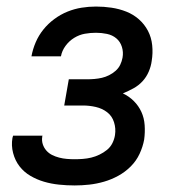

<svg xmlns="http://www.w3.org/2000/svg" viewBox="-20 -558 540 586"><path d="M208 8Q184 8 160 5.5Q136 3 114 -3.5Q92 -10 72.5 -21.5Q53 -33 39.5 -50.5Q26 -68 20 -91Q14 -114 18 -137Q19 -139 19 -140.5Q19 -142 20 -144H110Q109 -143 109 -142.5Q109 -142 109 -141Q107 -129 110.5 -118Q114 -107 121.5 -98.5Q129 -90 139 -85Q149 -80 160.5 -77Q172 -74 184 -73Q196 -72 208 -72Q220 -72 233 -73Q246 -74 258.5 -77Q271 -80 283.5 -86Q296 -92 306.5 -100.5Q317 -109 323 -121Q329 -133 331 -146Q334 -166 328 -185Q322 -204 307 -215.5Q292 -227 272.5 -231.5Q253 -236 233 -236H176L190 -316H246Q257 -316 268.5 -317Q280 -318 291 -320.5Q302 -323 313 -328.5Q324 -334 333 -342Q342 -350 347 -360.5Q352 -371 354 -382Q357 -399 352 -415Q347 -431 335 -441Q323 -451 306.5 -454.5Q290 -458 273 -458Q256 -458 239 -455Q222 -452 206.5 -442.5Q191 -433 180 -418Q169 -403 166 -386H76Q80 -408 89 -429Q98 -450 112.5 -468Q127 -486 146 -500Q165 -514 186 -522.5Q207 -531 229 -534.5Q251 -538 273 -538Q297 -538 320.5 -534.5Q344 -531 365.5 -522.5Q387 -514 404 -499Q421 -484 431.5 -464Q442 -444 444.5 -420Q447 -396 443 -372Q441 -356 434 -339.5Q427 -323 415 -310Q403 -297 387.5 -288.5Q372 -280 355 -273Q374 -264 388.5 -249.5Q403 -235 411.5 -216.5Q420 -198 421.5 -176Q423 -154 420 -132Q416 -110 406 -88.5Q396 -67 379 -50Q362 -33 341 -21.5Q320 -10 297.5 -3.5Q275 3 252.5 5.5Q230 8 208 8Z"/></svg>

Font: Iosevka Curly Medium Oblique
Style: Regular
Weight: 500
Italic angle: -9°
Monospace: yes
Designer: Belleve Invis
Foundry: Belleve Invis
Version: Version 11.1.0; ttfautohint (v1.8.3)